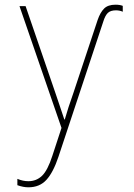

<svg xmlns="http://www.w3.org/2000/svg" viewBox="-20 -554 570 818"><path d="M101 244Q79 244 54 235V208Q66 213 77.5 215.5Q89 218 101 218Q135 218 159 195Q183 172 203 110L242 -9L63 -528H89L216 -158Q232 -111 239.5 -88.5Q247 -66 254 -45H256Q264 -73 272 -97.5Q280 -122 293 -159L396 -469Q407 -501 423.5 -517.5Q440 -534 472 -534Q491 -534 503 -529V-504Q490 -510 474 -510Q451 -510 439.5 -499Q428 -488 420 -462L229 114Q207 180 178 212Q149 244 101 244Z"/></svg>

Font: Noto Sans Mono Condensed Thin
Style: Regular
Weight: 100
Width: 3
Designer: Monotype Design Team
Foundry: Monotype Imaging Inc.
Version: Version 2.014; ttfautohint (v1.8.4.7-5d5b)